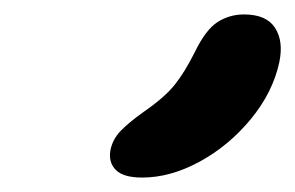

<svg xmlns="http://www.w3.org/2000/svg" viewBox="-20 -816 409 266"><path d="M177 -570Q151 -570 140.5 -580.5Q130 -591 133 -608Q136 -623 147 -634.5Q158 -646 179 -661Q208 -681 222 -698.5Q236 -716 250 -744Q265 -775 281.5 -785.5Q298 -796 318 -796Q349 -796 361 -777.5Q373 -759 367 -730Q358 -688 327.5 -651Q297 -614 256.5 -592Q216 -570 177 -570Z"/></svg>

Font: Shantell Sans Medium
Style: Italic
Weight: 500
Italic angle: -11°
Designer: Stephen Nixon, Anya Danilova, Shantell Martin
Foundry: Arrow Type
Version: Version 1.011;[c5ecc13dd]